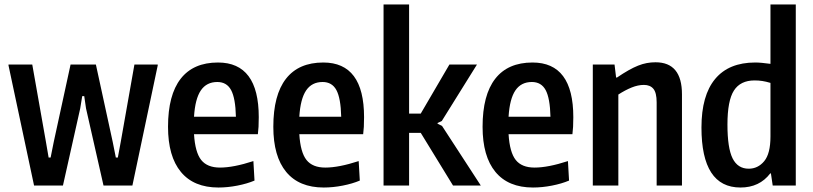

<svg xmlns="http://www.w3.org/2000/svg" viewBox="-20 -828 3627 857"><path d="M18 -536V-540H124L185 -195L197 -125H206L220 -195L295 -540H408L483 -195L497 -125H506L519 -195L580 -540H684V-536L571 0H442L364 -344L356 -399H347L338 -344L261 0H132Z M955 9Q845 9 787.5 -60.5Q730 -130 730 -262Q730 -404 786.5 -476.5Q843 -549 953 -549Q1135 -549 1135 -305Q1135 -278 1134 -262Q1133 -246 1131 -229H846Q851 -148 878 -114Q905 -80 962 -80Q1022 -80 1111 -109L1116 -22Q1083 -8 1039.5 0.5Q996 9 955 9ZM950 -462Q902 -462 876.5 -424.5Q851 -387 846 -307H1033Q1031 -390 1011.5 -426Q992 -462 950 -462Z M1425 9Q1315 9 1257.5 -60.5Q1200 -130 1200 -262Q1200 -404 1256.5 -476.5Q1313 -549 1423 -549Q1605 -549 1605 -305Q1605 -278 1604 -262Q1603 -246 1601 -229H1316Q1321 -148 1348 -114Q1375 -80 1432 -80Q1492 -80 1581 -109L1586 -22Q1553 -8 1509.5 0.5Q1466 9 1425 9ZM1420 -462Q1372 -462 1346.5 -424.5Q1321 -387 1316 -307H1503Q1501 -390 1481.5 -426Q1462 -462 1420 -462Z M1692 -808H1806V-321H1858L1986 -540H2109L1952 -288L1933 -279V-276L1953 -266L2126 0H2002L1858 -235H1806V0H1692Z M2359 9Q2249 9 2191.5 -60.5Q2134 -130 2134 -262Q2134 -404 2190.5 -476.5Q2247 -549 2357 -549Q2539 -549 2539 -305Q2539 -278 2538 -262Q2537 -246 2535 -229H2250Q2255 -148 2282 -114Q2309 -80 2366 -80Q2426 -80 2515 -109L2520 -22Q2487 -8 2443.5 0.5Q2400 9 2359 9ZM2354 -462Q2306 -462 2280.5 -424.5Q2255 -387 2250 -307H2437Q2435 -390 2415.5 -426Q2396 -462 2354 -462Z M2626 -540H2723L2730 -482H2734Q2762 -501 2785 -514Q2808 -527 2828 -535Q2848 -543 2867 -546.5Q2886 -550 2906 -550Q3024 -550 3024 -407V0H2911V-371Q2911 -414 2896.5 -431.5Q2882 -449 2854 -449Q2828 -449 2799.5 -437.5Q2771 -426 2740 -406V0H2626Z M3285 9Q3111 9 3111 -259Q3111 -402 3172 -475.5Q3233 -549 3351 -549Q3365 -549 3380.5 -547.5Q3396 -546 3419 -543V-808H3532V0H3429L3421 -54H3418Q3370 9 3285 9ZM3322 -75Q3363 -75 3391 -108.5Q3419 -142 3419 -219V-458Q3399 -464 3382.5 -466.5Q3366 -469 3348 -469Q3285 -469 3256 -424Q3227 -379 3227 -272Q3227 -167 3250 -121Q3273 -75 3322 -75Z"/></svg>

Font: Encode Sans Compressed
Style: SemiBold
Weight: 600
Designer: Pablo Impallari, Andres Torresi
Foundry: Pablo Impallari, Andres Torresi
Version: Version 1.000; ttfautohint (v1.00) -l 8 -r 50 -G 200 -x 14 -